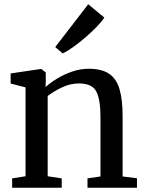

<svg xmlns="http://www.w3.org/2000/svg" viewBox="-20 -882 680 902"><path d="M100 -54V-471.5L30 -489.5V-537L168.5 -557.5H175L195 -541.5V-500L194 -473Q215 -492.5 247.8 -512.5Q280.5 -532.5 319.2 -545.8Q358 -559 396.5 -559Q458.5 -559 493.2 -535Q528 -511 542 -461.5Q556 -412 556 -335V-53L623.5 -44.5V0H391V-44L452 -53V-334Q452 -413 432.8 -451.5Q413.5 -490 351 -490Q310 -490 270.8 -471.2Q231.5 -452.5 204 -431V-54L270 -44V0H37V-44ZM275.5 -631.5H274L239.5 -661L394.5 -862L470 -799.5Q458.5 -781 434.5 -756.2Q410.5 -731.5 381.2 -706.2Q352 -681 323.5 -660.8Q295 -640.5 275.5 -631.5Z"/></svg>

Font: Merriweather Text
Style: Regular
Weight: 400
Designer: Eben Sorkin
Foundry: Eben Sorkin
Version: Version 2.100; ttfautohint (v1.7.19-72a1) -l 8 -r 50 -G 200 